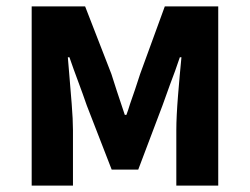

<svg xmlns="http://www.w3.org/2000/svg" viewBox="-20 -580 780 600"><path d="M79 0V-560H246L328 -349Q337 -322 345 -296Q358 -258 370 -221H375Q381 -237 386 -254Q402 -299 418 -349L495 -560H662V0H531V-173Q531 -216 536.5 -283.5Q542 -351 547 -401H542Q528 -359 511 -315Q499 -281 488 -251L412 -50H329L251 -251Q239 -286 224 -326Q209 -366 197 -401H192Q194 -380 196 -353Q200 -306 204 -256Q208 -206 208 -173V0Z"/></svg>

Font: Source Han Sans CN Bold
Style: Bold
Weight: 700
Designer: Ryoko NISHIZUKA 西塚涼子 (kana & ideographs); Paul D. Hunt (Latin, Greek & Cyrillic); Wenlong ZHANG 张文龙 (bopomofo); Sandoll 
Foundry: Adobe Systems Incorporated
Version: Version 1.00;May 30, 2023;FontCreator 11.5.0.2422 32-bit